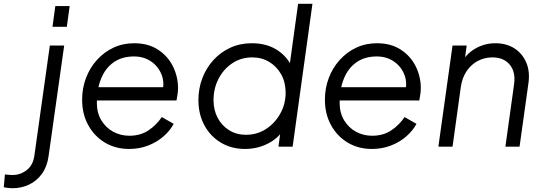

<svg xmlns="http://www.w3.org/2000/svg" viewBox="-147 -777 2876 1017"><path d="M-81 220Q-89 220 -104 218.5Q-119 217 -127 215L-121 147Q-110 148 -99.5 149Q-89 150 -81 150Q-39 150 -5.5 124Q28 98 35 48L117 -536H193L110 52Q102 107 74.5 144.5Q47 182 6.5 201Q-34 220 -81 220ZM131 -635 146 -745H222L207 -635Z M537 12Q465 12 409 -21.5Q353 -55 320.5 -114Q288 -173 288 -249Q288 -310 308.5 -364Q329 -418 366.5 -459.5Q404 -501 454 -524.5Q504 -548 564 -548Q638 -548 690 -514Q742 -480 769 -425.5Q796 -371 796 -310Q796 -294 793 -275Q790 -256 788 -245H335L340 -315H750L712 -286Q726 -339 708.5 -382.5Q691 -426 652.5 -452Q614 -478 563 -478Q499 -478 455 -447Q411 -416 388.5 -360.5Q366 -305 366 -232Q366 -179 390 -139.5Q414 -100 453 -79Q492 -58 538 -58Q597 -58 639.5 -86.5Q682 -115 710 -157L773 -121Q754 -85 719 -54.5Q684 -24 637.5 -6Q591 12 537 12Z M1151 12Q1079 12 1023 -21.5Q967 -55 935.5 -113.5Q904 -172 904 -247Q904 -309 925 -363.5Q946 -418 984 -459.5Q1022 -501 1073.5 -524.5Q1125 -548 1186 -548Q1260 -548 1313 -517Q1366 -486 1395 -432L1385 -416L1432 -757H1508L1403 0H1328L1344 -120L1366 -108Q1335 -50 1277 -19Q1219 12 1151 12ZM1156 -63Q1215 -63 1262.5 -94Q1310 -125 1338 -176Q1366 -227 1366 -286Q1366 -340 1343 -382Q1320 -424 1280 -448.5Q1240 -473 1189 -473Q1130 -473 1083.5 -442Q1037 -411 1010.5 -359.5Q984 -308 984 -247Q984 -194 1006 -152.5Q1028 -111 1067 -87Q1106 -63 1156 -63Z M1823 12Q1751 12 1695 -21.5Q1639 -55 1606.5 -114Q1574 -173 1574 -249Q1574 -310 1594.5 -364Q1615 -418 1652.5 -459.5Q1690 -501 1740 -524.5Q1790 -548 1850 -548Q1924 -548 1976 -514Q2028 -480 2055 -425.5Q2082 -371 2082 -310Q2082 -294 2079 -275Q2076 -256 2074 -245H1621L1626 -315H2036L1998 -286Q2012 -339 1994.5 -382.5Q1977 -426 1938.5 -452Q1900 -478 1849 -478Q1785 -478 1741 -447Q1697 -416 1674.5 -360.5Q1652 -305 1652 -232Q1652 -179 1676 -139.5Q1700 -100 1739 -79Q1778 -58 1824 -58Q1883 -58 1925.5 -86.5Q1968 -115 1996 -157L2059 -121Q2040 -85 2005 -54.5Q1970 -24 1923.5 -6Q1877 12 1823 12Z M2175 0 2250 -536H2325L2311 -432L2294 -438Q2320 -490 2369.5 -519Q2419 -548 2477 -548Q2535 -548 2577.5 -521Q2620 -494 2640.5 -446Q2661 -398 2652 -336L2605 0H2530L2576 -331Q2585 -396 2553 -434.5Q2521 -473 2461 -473Q2419 -473 2383.5 -454Q2348 -435 2324.5 -400Q2301 -365 2294 -317L2250 0Z"/></svg>

Font: Plus Jakarta Sans
Style: Italic
Weight: 400
Italic angle: -8°
Designer: Gumpita Rahayu
Foundry: Tokotype
Version: Version 2.006